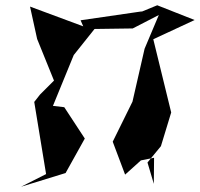

<svg xmlns="http://www.w3.org/2000/svg" viewBox="-20 -698 759 729"><path d="M564 0 540 -81 591 -143 630 -271 562 -549 719 -622 577 -678 509 -650 520 -655 286 -621 296 -598 94 -673 121 -550 185 -392 132 -339 110 -311 155 -37 60 11 229 -41 302 -172 224 -291 181 -296 260 -489 339 -588 484 -590 583 -641 529 -513 483 -312 408 -160 455 -35 515 -89 565 -99Z"/></svg>

Font: Asimov Silicon
Style: Regular
Weight: 400
Designer: Google
Version: Version 2.000980; 2014